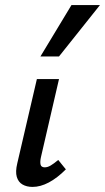

<svg xmlns="http://www.w3.org/2000/svg" viewBox="-20 -729 413 755"><path d="M108 6Q85 6 68.5 -3.5Q52 -13 46 -33.5Q40 -54 48 -87L125 -418H212L141 -111Q137 -93 139.5 -82Q142 -71 156 -71Q167 -71 179 -78Q191 -85 209 -100L239 -63Q205 -29 172 -11.5Q139 6 108 6ZM139 -507 261 -709H373L212 -507Z"/></svg>

Font: Ysabeau Office SemiBold
Style: Italic
Weight: 600
Italic angle: -12°
Designer: Christian Thalmann (Catharsis Fonts)
Version: Version 2.001;gftools[0.9.30]; featfreeze: tnum,lnum,ss02